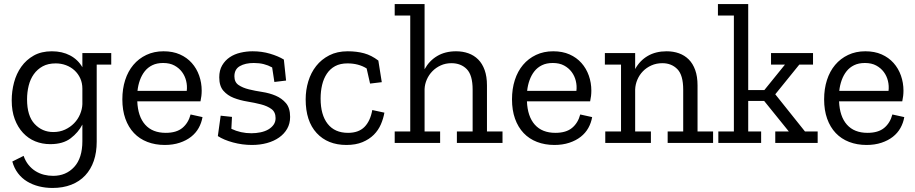

<svg xmlns="http://www.w3.org/2000/svg" viewBox="-20 -708 4534 951"><path d="M459 -388V-6Q459 47 444.5 89Q430 131 402 161Q374 191 333 207Q292 223 240 223Q205 223 173 215Q141 207 114.5 191Q88 175 69 150Q50 125 41 92L97 64Q106 90 121.5 109Q137 128 156.5 140Q176 152 198 157.5Q220 163 243 163Q307 163 347.5 119Q388 75 388 -9V-91Q368 -52 330 -23Q292 6 229 6Q189 6 154.5 -8Q120 -22 94 -50Q68 -78 53 -118Q38 -158 38 -211Q38 -256 49.5 -299.5Q61 -343 85.5 -377.5Q110 -412 147.5 -433Q185 -454 237 -454Q288 -454 327 -433.5Q366 -413 388 -375V-445H531V-388ZM388 -269Q388 -297 377.5 -320Q367 -343 349 -359.5Q331 -376 307 -385Q283 -394 256 -394Q218 -394 191.5 -379.5Q165 -365 147.5 -340.5Q130 -316 122 -283.5Q114 -251 114 -216Q114 -134 151.5 -94Q189 -54 244 -54Q276 -54 302 -66Q328 -78 347 -97.5Q366 -117 376.5 -142Q387 -167 388 -192Z M983 -128Q978 -99 964 -74Q950 -49 926.5 -30.5Q903 -12 870 -1Q837 10 796 10Q749 10 710 -5Q671 -20 643.5 -49Q616 -78 601 -120Q586 -162 586 -216Q586 -268 600 -311.5Q614 -355 640.5 -386.5Q667 -418 705 -436Q743 -454 790 -454Q836 -454 871 -438.5Q906 -423 930 -396Q954 -369 966.5 -333.5Q979 -298 979 -259Q979 -233 973 -206H660Q663 -131 699 -90.5Q735 -50 801 -50Q854 -50 883.5 -74.5Q913 -99 924 -141ZM905 -258Q908 -283 902 -307.5Q896 -332 881.5 -351.5Q867 -371 844 -383.5Q821 -396 788 -396Q757 -396 734.5 -385Q712 -374 697 -355Q682 -336 673 -311Q664 -286 661 -258Z M1417 -129Q1417 -96 1402.5 -70.5Q1388 -45 1362.5 -27Q1337 -9 1302.5 0.5Q1268 10 1228 10Q1180 10 1134 -2.5Q1088 -15 1059 -34L1073 -135L1129 -129L1126 -70Q1172 -48 1225 -48Q1248 -48 1270 -52.5Q1292 -57 1308.5 -66.5Q1325 -76 1335 -90Q1345 -104 1345 -123Q1345 -153 1324.5 -168Q1304 -183 1273 -191Q1242 -199 1205.5 -205Q1169 -211 1138 -223Q1107 -235 1086.5 -258.5Q1066 -282 1066 -325Q1066 -360 1080.5 -384.5Q1095 -409 1118 -424.5Q1141 -440 1171 -447Q1201 -454 1231 -454Q1277 -454 1317.5 -442Q1358 -430 1386 -413L1397 -309L1339 -302L1328 -374Q1308 -385 1286 -390.5Q1264 -396 1237 -396Q1195 -396 1168 -380.5Q1141 -365 1141 -330Q1141 -301 1161.5 -287Q1182 -273 1212.5 -265.5Q1243 -258 1279 -252.5Q1315 -247 1345.5 -234Q1376 -221 1396.5 -197Q1417 -173 1417 -129Z M1884 -150Q1879 -121 1866.5 -92Q1854 -63 1831.5 -40.5Q1809 -18 1775.5 -4Q1742 10 1696 10Q1603 10 1548.5 -49Q1494 -108 1494 -216Q1494 -262 1507 -305Q1520 -348 1546 -381Q1572 -414 1611 -434Q1650 -454 1702 -454Q1747 -454 1783.5 -444Q1820 -434 1854 -408L1871 -301L1813 -294L1796 -369Q1756 -394 1701 -394Q1665 -394 1640 -380.5Q1615 -367 1599 -343Q1583 -319 1575.5 -287.5Q1568 -256 1568 -220Q1568 -139 1603 -94.5Q1638 -50 1704 -50Q1756 -50 1785 -79Q1814 -108 1824 -163L1884 -150Z M2243 0V-57H2321V-264Q2321 -336 2292 -365.5Q2263 -395 2216 -395Q2187 -395 2163 -384Q2139 -373 2121.5 -355Q2104 -337 2094 -314Q2084 -291 2083 -267V-57H2160V0H1935V-57H2012V-631H1935V-688H2083V-365Q2106 -407 2145.5 -430.5Q2185 -454 2239 -454Q2272 -454 2300 -444Q2328 -434 2348.5 -413.5Q2369 -393 2380.5 -361Q2392 -329 2392 -285V-57H2469V0Z M2913 -128Q2908 -99 2894 -74Q2880 -49 2856.5 -30.5Q2833 -12 2800 -1Q2767 10 2726 10Q2679 10 2640 -5Q2601 -20 2573.5 -49Q2546 -78 2531 -120Q2516 -162 2516 -216Q2516 -268 2530 -311.5Q2544 -355 2570.5 -386.5Q2597 -418 2635 -436Q2673 -454 2720 -454Q2766 -454 2801 -438.5Q2836 -423 2860 -396Q2884 -369 2896.5 -333.5Q2909 -298 2909 -259Q2909 -233 2903 -206H2590Q2593 -131 2629 -90.5Q2665 -50 2731 -50Q2784 -50 2813.5 -74.5Q2843 -99 2854 -141ZM2835 -258Q2838 -283 2832 -307.5Q2826 -332 2811.5 -351.5Q2797 -371 2774 -383.5Q2751 -396 2718 -396Q2687 -396 2664.5 -385Q2642 -374 2627 -355Q2612 -336 2603 -311Q2594 -286 2591 -258Z M3287 0V-57H3364V-264Q3364 -336 3335 -365.5Q3306 -395 3261 -395Q3231 -395 3206.5 -384Q3182 -373 3164.5 -355Q3147 -337 3137 -313.5Q3127 -290 3126 -265V-57H3204V0H2978V-57H3056V-388H2976V-445H3126V-366Q3149 -408 3188.5 -431Q3228 -454 3282 -454Q3315 -454 3343 -444Q3371 -434 3391.5 -413.5Q3412 -393 3423.5 -361Q3435 -329 3435 -285V-57H3512V0Z M3820 0V-57H3887L3765 -208H3686V-57H3750V0H3538V-57H3615V-631H3536V-688H3686V-262H3766L3868 -388H3799V-445H4007V-388H3939L3820 -241L3967 -57H4030V0Z M4459 -128Q4454 -99 4440 -74Q4426 -49 4402.5 -30.5Q4379 -12 4346 -1Q4313 10 4272 10Q4225 10 4186 -5Q4147 -20 4119.5 -49Q4092 -78 4077 -120Q4062 -162 4062 -216Q4062 -268 4076 -311.5Q4090 -355 4116.5 -386.5Q4143 -418 4181 -436Q4219 -454 4266 -454Q4312 -454 4347 -438.5Q4382 -423 4406 -396Q4430 -369 4442.5 -333.5Q4455 -298 4455 -259Q4455 -233 4449 -206H4136Q4139 -131 4175 -90.5Q4211 -50 4277 -50Q4330 -50 4359.5 -74.5Q4389 -99 4400 -141ZM4381 -258Q4384 -283 4378 -307.5Q4372 -332 4357.5 -351.5Q4343 -371 4320 -383.5Q4297 -396 4264 -396Q4233 -396 4210.5 -385Q4188 -374 4173 -355Q4158 -336 4149 -311Q4140 -286 4137 -258Z"/></svg>

Font: Zilla Slab Regular
Style: Regular
Weight: 400
Designer: Typotheque.com
Foundry: Typotheque type foundry
Version: Version 1.0; 2017